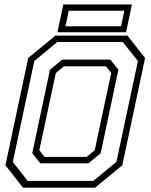

<svg xmlns="http://www.w3.org/2000/svg" viewBox="-20 -864 693 884"><path d="M86 0 5 -103 110 -597 235 -700H567L648 -597L543 -103L418 0ZM185 -141.5H379L416 -172L492 -528L468 -558.5H274L237 -528L161 -172ZM107.5 -31H409.5L516 -118.5L615 -583L545.5 -670.5H243.5L138 -583L39 -118.5ZM165.5 -112 128.5 -158.5 210 -543 266.5 -589.5H488L525 -543L443.5 -158.5L387 -112ZM244.5 -715.5 271.5 -843.5H587.5L560.5 -715.5ZM281.5 -743H537.5L552.5 -814.5H296.5Z"/></svg>

Font: Tourney Light
Style: Italic
Weight: 300
Italic angle: -12°
Version: Version 1.015